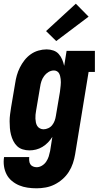

<svg xmlns="http://www.w3.org/2000/svg" viewBox="-27 -805 547 1038"><path d="M171 213Q146 213 122 209.5Q98 206 76.5 197Q55 188 37 173Q19 158 8.5 137.5Q-2 117 -5.5 93Q-9 69 -5 44H131Q130 54 131 64.5Q132 75 137 83Q142 91 151.5 95Q161 99 171 99Q186 99 200 90.5Q214 82 223 68.5Q232 55 236.5 40.5Q241 26 244 11L256 -65Q246 -49 232.5 -35Q219 -21 202.5 -11Q186 -1 168 3.5Q150 8 132 8Q113 8 95.5 2.5Q78 -3 65.5 -15Q53 -27 45 -43Q37 -59 32.5 -76.5Q28 -94 26.5 -112.5Q25 -131 25 -149.5Q25 -168 27.5 -187Q30 -206 33 -225L55 -355Q58 -376 64 -397.5Q70 -419 80.5 -440Q91 -461 105.5 -479.5Q120 -498 139 -511.5Q158 -525 180.5 -531.5Q203 -538 225 -538Q244 -538 261.5 -532Q279 -526 290.5 -513Q302 -500 309 -483.5Q316 -467 320 -449L333 -530H486V-416H452L379 30Q375 54 367 78Q359 102 345 124Q331 146 311 163.5Q291 181 268 192.5Q245 204 220 208.5Q195 213 171 213ZM208 -106Q221 -106 234 -112Q247 -118 255.5 -129Q264 -140 268.5 -152.5Q273 -165 275 -178L297 -308Q298 -317 299 -325.5Q300 -334 301 -343Q302 -352 302 -360.5Q302 -369 301 -377.5Q300 -386 298 -394Q296 -402 292 -409Q288 -416 280.5 -420Q273 -424 265 -424Q249 -424 235 -415.5Q221 -407 211.5 -394Q202 -381 197 -366Q192 -351 190 -336L168 -206Q166 -195 165 -184.5Q164 -174 164.5 -163.5Q165 -153 167 -143Q169 -133 174 -124.5Q179 -116 188.5 -111Q198 -106 208 -106ZM277 -583 222 -637 383 -785 452 -715Z"/></svg>

Font: Iosevka Curly Slab HvObl
Style: Regular
Weight: 900
Italic angle: -9°
Monospace: yes
Designer: Belleve Invis
Foundry: Belleve Invis
Version: Version 11.1.0; ttfautohint (v1.8.3)